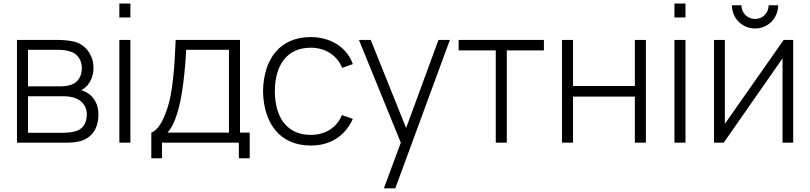

<svg xmlns="http://www.w3.org/2000/svg" viewBox="-20 -781 4435 1051"><path d="M72.9 -562.5V0H330.2C357.3 0 389.6 0 418.8 -8.3C480.2 -25 518.8 -75 518.8 -155.2C518.8 -204.2 499 -246.9 459.4 -271.9C446.9 -279.2 434.4 -285.4 424 -287.5C435.4 -292.7 449 -303.1 459.4 -314.6C481.3 -342.7 491.7 -370.8 491.7 -411.5C491.7 -475 452.1 -536.5 386.5 -553.1C353.1 -560.4 317.7 -562.5 296.9 -562.5ZM133.3 -508.3H295.8C318.8 -508.3 343.8 -506.3 367.7 -497.9C407.3 -485.4 428.1 -447.9 428.1 -408.3C428.1 -367.7 409.4 -330.2 368.8 -316.7C351 -310.4 325 -308.3 308.3 -308.3H133.3ZM133.3 -254.2H314.6C331.2 -254.2 347.9 -254.2 364.6 -251C419.8 -243.8 455.2 -205.2 455.2 -155.2C455.2 -109.4 435.4 -71.9 388.5 -61.5C369.8 -56.3 342.7 -54.2 328.1 -54.2H133.3Z M633.3 -761.5V-685.4H693.8V-761.5ZM633.3 -562.5H693.8V0H633.3Z M1293.8 -562.5H941.7C935.4 -404.2 924 -268.8 895.8 -187.5C867.7 -101 836.5 -65.6 808.3 -55.2V85.4H866.7V0H1287.5V85.4H1346.9V-55.2H1293.8ZM1233.3 -55.2H896.9C920.8 -82.3 936.5 -116.7 950 -160.4C977.1 -240.6 993.8 -395.8 999 -508.3H1233.3Z M1911.5 -430.2C1879.2 -521.9 1789.6 -578.1 1681.2 -578.1C1513.5 -578.1 1422.9 -460.4 1419.8 -281.2C1422.9 -106.3 1511.5 15.6 1681.2 15.6C1787.5 15.6 1867.7 -34.4 1911.5 -130.2L1852.1 -151C1820.8 -80.2 1760.4 -42.7 1681.2 -42.7C1551 -42.7 1485.4 -137.5 1484.4 -281.2C1485.4 -421.9 1547.9 -519.8 1681.2 -519.8C1759.4 -519.8 1825 -479.2 1853.1 -409.4Z M2380.2 -562.5 2203.1 -80.2 2009.4 -562.5H1944.8L2174 0L2081.2 250H2143.8L2442.7 -562.5Z M2957.3 -562.5H2490.6V-505.2H2693.8V0H2754.2V-505.2H2957.3Z M3455.2 -562.5V-310.4H3116.7V-562.5H3056.2V0H3116.7V-252.1H3455.2V0H3515.6V-562.5Z M3671.9 -761.5V-685.4H3732.3V-761.5ZM3671.9 -562.5H3732.3V0H3671.9Z M4187.5 -752.1C4187.5 -710.4 4155.2 -677.1 4113.5 -677.1C4071.9 -677.1 4038.5 -710.4 4038.5 -752.1H3986.5C3986.5 -681.2 4042.7 -625 4113.5 -625C4183.3 -625 4239.6 -681.2 4239.6 -752.1ZM4321.9 -562.5H4269.8L3947.9 -103.1V-562.5H3888.5V0H3941.7L4263.5 -461.5V0H4321.9Z"/></svg>

Font: Manrope3 Light
Style: Regular
Weight: 300
Designer: Mikhail Sharanda
Foundry: Mikhail Sharanda
Version: Version 3.000;PS 003.000;hotconv 1.0.88;makeotf.lib2.5.64775